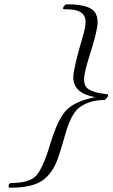

<svg xmlns="http://www.w3.org/2000/svg" viewBox="-20 -742 525 893"><path d="M26 131Q20 131 20 124Q20 109 34 109Q107 109 141 82Q176 53 213 -70Q251 -196 293 -234Q335 -273 423 -290Q321 -308 321 -382Q321 -403 332 -450.5Q343 -498 365 -572Q371 -592 374.5 -609.5Q378 -627 378 -640Q378 -676 346 -690Q327 -699 280 -699Q273 -699 273 -703Q273 -710 286 -722H291Q393 -722 420 -687Q434 -668 434 -639Q434 -620 426 -586Q418 -552 403 -504Q371 -405 371 -374Q371 -350 381 -337Q401 -312 477 -304Q483 -304 483 -299Q483 -292 468 -277Q396 -277 349 -242Q316 -217 291 -142Q281 -109 271.5 -76Q262 -43 251 -10Q238 28 219.5 54.5Q201 81 178 97Q129 131 31 131Z"/></svg>

Font: Carattere
Style: Regular
Weight: 400
Designer: Robert E. Leuschke
Foundry: Robert E. Leuschke
Version: Version 1.010; ttfautohint (v1.8.3)